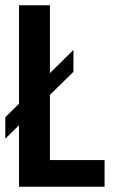

<svg xmlns="http://www.w3.org/2000/svg" viewBox="-20 -707 429 727"><path d="M52 0V-687H169V-101H376V0ZM0 -182V-263L258 -518V-435Z"/></svg>

Font: Archivo ExtraCondensed SemiBold
Style: Regular
Weight: 600
Width: 2
Designer: Hector Gatti
Foundry: Omnibus-Type
Version: Version 2.001